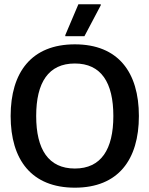

<svg xmlns="http://www.w3.org/2000/svg" viewBox="-20 -870 702 902"><path d="M376.7 -700 453.3 -845V-850H348.3L286.7 -705V-700ZM331.7 11.7C535 11.7 632.5 -119.2 632.5 -325C632.5 -530.8 535 -661.7 331.7 -661.7C128.3 -661.7 30 -530.8 30 -325C30 -119.2 128.3 11.7 331.7 11.7ZM331.7 -78.3C207.5 -78.3 150 -168.3 150 -325C150 -482.5 207.5 -571.7 331.7 -571.7C455 -571.7 512.5 -482.5 512.5 -325C512.5 -168.3 455 -78.3 331.7 -78.3Z"/></svg>

Font: Familjen Grotesk Medium
Style: Regular
Weight: 500
Designer: Anders Wikstroem, Jonas Baeckman, Matilda Gysing, Kristian Moeller
Foundry: Familjen STHLM AB
Version: Version 2.000